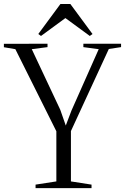

<svg xmlns="http://www.w3.org/2000/svg" viewBox="-35 -968 643 988"><path d="M255 -34.5V-292.5L44 -715L-15 -725V-742.5L209.5 -743V-725.5L128.5 -715L275 -403.5L303.5 -322L332.5 -398.5L473 -715L394 -725.5V-743H588V-725.5L525 -716L330 -293.5V-34.5L436 -18V0H148V-18ZM176 -783 162 -793 276 -947.5H327L441 -793L427 -783L301.5 -875Z"/></svg>

Font: Merriweather 144pt Light
Style: Regular
Weight: 300
Version: Version 2.100